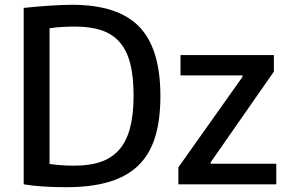

<svg xmlns="http://www.w3.org/2000/svg" viewBox="-20 -770 1209 802"><path d="M725 -71 993 -449V-455H734V-540H1124V-471L860 -92V-86H1134V0H725ZM256 12Q206 12 160 9Q114 6 79 0V-737Q136 -743 189.5 -746.5Q243 -750 281 -750Q473 -750 561.5 -658.5Q650 -567 650 -369Q650 -268 627.5 -196Q605 -124 557 -78Q509 -32 434.5 -10Q360 12 256 12ZM291 -78Q356 -78 402.5 -94.5Q449 -111 479 -146Q509 -181 523.5 -236.5Q538 -292 538 -370Q538 -448 524.5 -502.5Q511 -557 481.5 -592Q452 -627 405.5 -643Q359 -659 294 -659Q270 -659 241.5 -657.5Q213 -656 187 -652V-85Q217 -81 241 -79.5Q265 -78 291 -78Z"/></svg>

Font: Encode Sans Narrow
Style: Medium
Weight: 500
Designer: Pablo Impallari, Andres Torresi
Foundry: Pablo Impallari, Andres Torresi
Version: Version 1.000; ttfautohint (v1.00) -l 8 -r 50 -G 200 -x 14 -